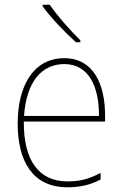

<svg xmlns="http://www.w3.org/2000/svg" viewBox="-20 -785 521 815"><path d="M191 -765H161V-758C195 -711 255 -648 302 -606H321V-614C278 -656 223 -718 191 -765ZM253 -538C119 -538 55 -416 55 -261C55 -100 119 10 266 10C322 10 365 -1 407 -23V-51C355 -24 319 -15 266 -15C144 -15 80 -105 81 -269H426V-295C426 -427 377 -538 253 -538ZM253 -513C355 -513 401 -420 400 -293H82C92 -438 157 -513 253 -513Z"/></svg>

Font: Noto Sans Armenian SemiCondensed Thin
Style: Regular
Weight: 100
Width: 4
Designer: Monotype Design Team
Foundry: Monotype Imaging Inc.
Version: Version 2.008